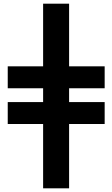

<svg xmlns="http://www.w3.org/2000/svg" viewBox="-20 -820 610 1042"><path d="M214 -460V-800H355V-460H548V-341H355V-266H548V-147H355V202H214V-147H22V-266H214V-341H22V-460Z"/></svg>

Font: Repo
Style: Bold
Weight: 700
Designer: Stefan Peev
Foundry: Context Ltd
Version: Version 001.000